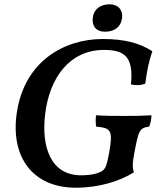

<svg xmlns="http://www.w3.org/2000/svg" viewBox="-20 -867 731 896"><path d="M470 -719C514 -719 543 -741 549 -779C556 -820 531 -847 492 -847C449 -847 418 -825 413 -785C408 -747 427 -719 470 -719ZM460 -685C279 -685 93 -581 58 -338C29 -136 131 9 334 9C443 9 540 -22 605 -63C597 -86 598 -106 607 -154C627 -261 632 -270 676 -276C683 -292 686 -309 687 -329C634 -326 603 -326 559 -326C517 -326 474 -326 428 -329C426 -312 426 -292 429 -276C499 -270 508 -258 489 -152C477 -87 471 -74 445 -63C414 -50 380 -49 358 -49C214 -49 172 -186 191 -337C212 -506 306 -634 465 -634C556 -634 605 -607 591 -473C615 -468 637 -468 658 -477C665 -533 675 -583 691 -628C630 -667 559 -685 460 -685Z"/></svg>

Font: Vollkorn Semibold
Style: Italic
Weight: 600
Italic angle: -11°
Designer: Friedrich Althausen
Foundry: Friedrich Althausen
Version: Version 4.015;PS 004.015;hotconv 1.0.88;makeotf.lib2.5.64775